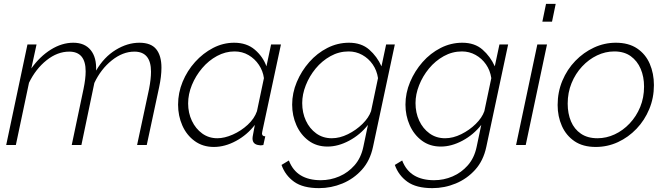

<svg xmlns="http://www.w3.org/2000/svg" viewBox="-20 -750 3447 993"><path d="M122 -520H169L142 -396Q186 -458 243 -493.5Q300 -529 359 -529Q418 -529 449 -491Q480 -453 477 -385Q518 -455 578.5 -492Q639 -529 701 -529Q761 -529 788 -495.5Q815 -462 815 -400Q815 -355 803 -299L739 0H689L751 -290Q761 -342 761 -379Q761 -483 675 -483Q615 -483 558.5 -438Q502 -393 468 -321L401 0H351L412 -290Q423 -343 423 -381Q423 -483 338 -483Q277 -483 221 -438.5Q165 -394 130 -322L62 0H12Z M1086 10Q1029 10 987 -20.5Q945 -51 923 -101Q901 -151 901 -209Q901 -270 924.5 -327Q948 -384 989 -429.5Q1030 -475 1082 -502Q1134 -529 1191 -529Q1256 -529 1298 -493Q1340 -457 1358 -407L1382 -520H1433L1337 -72Q1335 -64 1335 -60Q1335 -45 1352 -45L1342 0Q1336 1 1331 1.5Q1326 2 1322 1Q1286 -2 1286 -34Q1286 -41 1288.5 -53Q1291 -65 1298 -104Q1258 -52 1200.5 -21Q1143 10 1086 10ZM1104 -35Q1141 -35 1184 -54Q1227 -73 1261.5 -105Q1296 -137 1309 -175L1345 -346Q1340 -383 1319 -414.5Q1298 -446 1265.5 -465Q1233 -484 1193 -484Q1146 -484 1102.5 -460.5Q1059 -437 1025.5 -397.5Q992 -358 972.5 -310.5Q953 -263 953 -215Q953 -166 972.5 -125Q992 -84 1026 -59.5Q1060 -35 1104 -35Z M1630 223Q1547 223 1501 190Q1455 157 1436 103L1474 80Q1494 132 1535.5 157Q1577 182 1639 182Q1689 182 1734.5 162.5Q1780 143 1813.5 105Q1847 67 1859 10L1883 -104Q1843 -53 1786 -22.5Q1729 8 1674 8Q1617 8 1576 -22.5Q1535 -53 1513 -102.5Q1491 -152 1491 -209Q1491 -269 1515 -326Q1539 -383 1579.5 -429Q1620 -475 1673 -502Q1726 -529 1785 -529Q1849 -529 1889.5 -493.5Q1930 -458 1953 -407L1977 -520H2022L1909 10Q1894 81 1851.5 128Q1809 175 1751 199Q1693 223 1630 223ZM1696 -35Q1737 -35 1779.5 -56Q1822 -77 1854.5 -109Q1887 -141 1899 -175L1935 -346Q1929 -386 1907.5 -417Q1886 -448 1853.5 -466Q1821 -484 1783 -484Q1733 -484 1689 -459.5Q1645 -435 1612.5 -395.5Q1580 -356 1561.5 -309Q1543 -262 1543 -217Q1543 -167 1562 -126Q1581 -85 1615.5 -60Q1650 -35 1696 -35Z M2216 223Q2133 223 2087 190Q2041 157 2022 103L2060 80Q2080 132 2121.5 157Q2163 182 2225 182Q2275 182 2320.5 162.5Q2366 143 2399.5 105Q2433 67 2445 10L2469 -104Q2429 -53 2372 -22.5Q2315 8 2260 8Q2203 8 2162 -22.5Q2121 -53 2099 -102.5Q2077 -152 2077 -209Q2077 -269 2101 -326Q2125 -383 2165.5 -429Q2206 -475 2259 -502Q2312 -529 2371 -529Q2435 -529 2475.5 -493.5Q2516 -458 2539 -407L2563 -520H2608L2495 10Q2480 81 2437.5 128Q2395 175 2337 199Q2279 223 2216 223ZM2282 -35Q2323 -35 2365.5 -56Q2408 -77 2440.5 -109Q2473 -141 2485 -175L2521 -346Q2515 -386 2493.5 -417Q2472 -448 2439.5 -466Q2407 -484 2369 -484Q2319 -484 2275 -459.5Q2231 -435 2198.5 -395.5Q2166 -356 2147.5 -309Q2129 -262 2129 -217Q2129 -167 2148 -126Q2167 -85 2201.5 -60Q2236 -35 2282 -35Z M2804 -730H2854L2835 -638H2785ZM2759 -520H2809L2699 0H2649Z M3061 10Q2995 10 2951.5 -19.5Q2908 -49 2886 -98.5Q2864 -148 2864 -207Q2864 -274 2888.5 -332.5Q2913 -391 2955.5 -435Q2998 -479 3052 -504Q3106 -529 3165 -529Q3231 -529 3275 -499.5Q3319 -470 3340.5 -420Q3362 -370 3362 -310Q3362 -244 3338 -186Q3314 -128 3272 -84Q3230 -40 3176 -15Q3122 10 3061 10ZM3070 -35Q3116 -35 3159 -55Q3202 -75 3236.5 -111.5Q3271 -148 3291 -196.5Q3311 -245 3311 -302Q3311 -353 3293.5 -394Q3276 -435 3242 -459.5Q3208 -484 3157 -484Q3111 -484 3068 -463.5Q3025 -443 2990.5 -406Q2956 -369 2936 -320Q2916 -271 2916 -214Q2916 -163 2933 -122.5Q2950 -82 2984.5 -58.5Q3019 -35 3070 -35Z"/></svg>

Font: Raleway Light
Style: Italic
Weight: 300
Italic angle: -12°
Designer: Matt McInerney, Pablo Impallari, Rodrigo Fuenzalida
Foundry: Matt McInerney, Pablo Impallari, Rodrigo Fuenzalida
Version: Version 4.026